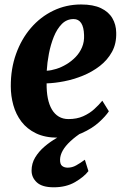

<svg xmlns="http://www.w3.org/2000/svg" viewBox="-20 -588 547 836"><path d="M454 -103.5Q440.5 -82.5 410.8 -55.5Q381 -28.5 336.2 -8.5Q291.5 11.5 232.5 11.5Q176 11.5 136.8 -7.5Q97.5 -26.5 73.2 -58.5Q49 -90.5 38 -130.5Q27 -170.5 27 -211.5Q26.5 -288 49.8 -353Q73 -418 114.5 -466.2Q156 -514.5 212 -541.5Q268 -568.5 333 -568.5Q386 -568.5 419.5 -552.5Q453 -536.5 469.2 -508.8Q485.5 -481 486 -446.5Q487.5 -398.5 467.8 -362.5Q448 -326.5 414.8 -300.8Q381.5 -275 341 -258.5Q300.5 -242 259.2 -234Q218 -226 183 -225Q182.5 -189 188.2 -160.2Q194 -131.5 206 -111.2Q218 -91 236.2 -80.2Q254.5 -69.5 278 -69.5Q314.5 -69.5 342 -81.8Q369.5 -94 390 -112.5Q410.5 -131 425.5 -149.5ZM300.5 -505Q270.5 -505 249.2 -483.5Q228 -462 214.2 -427.8Q200.5 -393.5 193 -354.5Q185.5 -315.5 183.5 -280Q202.5 -281 225 -288Q247.5 -295 269.2 -308Q291 -321 309 -339.5Q327 -358 337.2 -382.2Q347.5 -406.5 346 -435.5Q345 -470 333.5 -487.5Q322 -505 300.5 -505ZM214 227.5Q163.5 227.5 140.5 206.2Q117.5 185 117.5 155Q117.5 123.5 133.2 97.5Q149 71.5 173.5 50.5Q198 29.5 226.5 13Q255 -3.5 280.5 -16.5L306.5 -25.5L340.5 -14Q309 6 286.8 26.8Q264.5 47.5 253.2 67.5Q242 87.5 241.5 106.5Q241 127 250.5 134.5Q260 142 274.5 142Q294 142 311.5 132.2Q329 122.5 349.5 107.5L365 157Q346 182 307 204.8Q268 227.5 214 227.5Z"/></svg>

Font: Merriweather 24pt ExtraBold
Style: Italic
Weight: 800
Italic angle: -7.8°
Version: Version 2.101